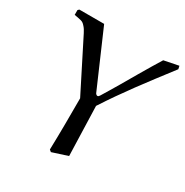

<svg xmlns="http://www.w3.org/2000/svg" viewBox="-162 -827 939 972"><g transform="rotate(30 307.5 -341.0)"><path d="M258 -299C258 -199 258 -98 255 2L266 11L356 -18L347 -306C430 -434 504 -530 615 -675L611 -693L526 -676C490 -619 406 -474 398 -460C385 -437 342 -367 339 -362C336 -357 332 -353 328 -353C322 -353 317 -359 316 -361L175 -686H30L23 -679V-651C37 -649 50 -646 63 -643C72 -641 80 -635 86 -628C96 -618 103 -606 109 -594Z"/></g></svg>

Font: Neo Euler
Style: Euler
Weight: 500
Designer: Hermann Zapf
Version: Version 000.002